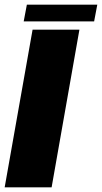

<svg xmlns="http://www.w3.org/2000/svg" viewBox="-41 -802 436 822"><path d="M-21 0H180L299 -675H98.5ZM60.5 -710.5H362L375.5 -782H74Z"/></svg>

Font: Anybody Condensed Black
Style: Italic
Weight: 900
Width: 3
Italic angle: -10°
Version: Version 1.113;gftools[0.9.25]